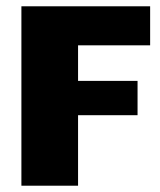

<svg xmlns="http://www.w3.org/2000/svg" viewBox="-20 -590 508 610"><path d="M48 -570H457V-446H228V-333H417V-224H228V0H48Z"/></svg>

Font: Lalezar
Style: Regular
Weight: 400
Designer: Borna Izadpanah
Foundry: Borna Izadpanah
Version: Version 1.003